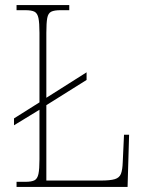

<svg xmlns="http://www.w3.org/2000/svg" viewBox="-20 -734 574 754"><path d="M45 0V-20H80Q104 -20 115.5 -26Q127 -32 131 -51Q135 -70 135 -108V-303L35 -242V-269L135 -332V-605Q135 -644 131 -663Q127 -682 115.5 -688Q104 -694 79 -694H45V-714H252V-694H218Q193 -694 181 -688Q169 -682 165.5 -663Q162 -644 162 -605V-350L320 -450V-420L162 -321V-25H376Q413 -25 431 -30.5Q449 -36 455 -51.5Q461 -67 462 -97L467 -205H487L481 0Z"/></svg>

Font: Noto Serif Tamil SemiCondensed Thin
Style: Italic
Weight: 100
Width: 4
Italic angle: -12°
Designer: Indian Type Foundry, Tom Grace, and the Monotype Design Team
Foundry: Monotype Imaging Inc.
Version: Version 2.003; ttfautohint (v1.8.4.7-5d5b)